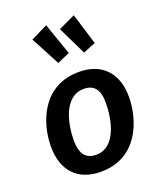

<svg xmlns="http://www.w3.org/2000/svg" viewBox="-156 -945 887 1058"><g transform="rotate(-20 288.0 -416.0)"><path d="M243 -847 145 -799 235 -629 308 -661ZM405 -847 307 -801 388 -634 461 -664ZM252 15C468 15 537 -184 537 -322C537 -458 461 -544 324 -544C109 -544 39 -348 39 -208C39 -70 115 15 252 15ZM259 -82C200 -82 169 -118 169 -198C169 -288 198 -447 317 -447C376 -447 407 -412 406 -332C406 -242 378 -82 259 -82Z"/></g></svg>

Font: Fira Sans Medium
Style: Italic
Weight: 500
Italic angle: -8°
Designer: bBox Type GmbH & Carrois Corporate GbR & Edenspiekermann AG
Foundry: bBox Type GmbH & Carrois Corporate GbR & Edenspiekermann AG
Version: Version 4.301;PS 004.301;hotconv 1.0.88;makeotf.lib2.5.64775